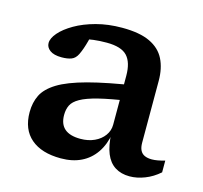

<svg xmlns="http://www.w3.org/2000/svg" viewBox="-81 -592 735 694"><g transform="rotate(15 286.5 -245.0)"><path d="M403 -314.5 390.5 -254Q319.5 -243.5 276.5 -232.8Q233.5 -222 211 -209.2Q188.5 -196.5 180.8 -180.8Q173 -165 173 -144Q173 -109.5 192.8 -92.5Q212.5 -75.5 252 -75.5Q281 -75.5 304 -86Q327 -96.5 340.2 -114.8Q353.5 -133 353.5 -155.5V-338.5Q353.5 -388.5 331.5 -412.2Q309.5 -436 254.5 -436Q227.5 -436 205.2 -433.2Q183 -430.5 164 -425L196.5 -460.5Q192.5 -440 188.2 -424.2Q184 -408.5 179.5 -395.5Q175 -382.5 169.5 -371Q161 -353.5 146.5 -348Q132 -342.5 110 -342.5Q81 -342.5 66.2 -353.5Q51.5 -364.5 51.5 -380.5Q51.5 -398.5 69.8 -419.5Q88 -440.5 120.8 -459.5Q153.5 -478.5 198 -490.5Q242.5 -502.5 295 -502.5Q360.5 -502.5 399 -484.2Q437.5 -466 454.5 -432Q471.5 -398 471.5 -351V-120Q471.5 -102.5 477 -91.5Q482.5 -80.5 493.5 -75.5Q504.5 -70.5 520.5 -70.5Q531 -70.5 543.2 -72.8Q555.5 -75 569 -79V-35Q544 -13 515 -1.8Q486 9.5 458.5 9.5Q426.5 9.5 403.8 -5Q381 -19.5 369 -49Q357 -78.5 355 -124L359.5 -126.5Q352 -82 331 -51.2Q310 -20.5 277.5 -4.8Q245 11 201.5 11Q129.5 11 89.8 -23Q50 -57 50 -121.5Q50 -157.5 64 -185.8Q78 -214 115.2 -237Q152.5 -260 222.2 -278.8Q292 -297.5 403 -314.5Z"/></g></svg>

Font: Newsreader 9pt Medium
Style: Regular
Weight: 500
Designer: Hugues Gentile
Foundry: Production Type
Version: Version 1.003